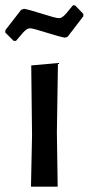

<svg xmlns="http://www.w3.org/2000/svg" viewBox="-42 -699 332 719"><path d="M239 -679 270 -647V-638L211 -561L201 -558Q182 -561 131.5 -577Q81 -593 71 -593Q66 -593 61.5 -591Q57 -589 51 -583.5Q45 -578 41.5 -573.5Q38 -569 30 -560Q22 -551 18 -546H9L-22 -577V-586L37 -662L48 -666Q67 -663 117 -647Q167 -631 178 -631Q183 -631 187.5 -633Q192 -635 198 -640.5Q204 -646 207.5 -650.5Q211 -655 219 -664.5Q227 -674 231 -679ZM74 0 78 -193 75 -454 175 -463 171 -202 174 0Z"/></svg>

Font: Alegreya Sans Medium
Style: Regular
Weight: 500
Designer: Juan Pablo del Peral
Foundry: Huerta Tipografica
Version: Version 2.007